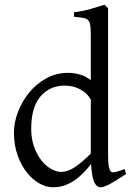

<svg xmlns="http://www.w3.org/2000/svg" viewBox="-20 -777 560 812"><path d="M513 -41Q468 -11 443.5 2Q419 15 405 15Q385 15 374.5 -18Q364 -51 364 -133V-622Q364 -649 362.5 -665Q361 -681 354.5 -689.5Q348 -698 333.5 -701Q319 -704 293 -706V-725Q333 -730 364.5 -739.5Q396 -749 422 -757L437 -742V-124Q437 -89 440 -74Q443 -59 448 -52Q453 -47 465.5 -49Q478 -51 507 -62ZM400 -127Q375 -95 353 -68.5Q331 -42 307.5 -23.5Q284 -5 259 5Q234 15 203 15Q176 15 147 -1Q118 -17 94 -47Q70 -77 54.5 -120Q39 -163 39 -217Q39 -259 56 -303.5Q73 -348 103 -385Q133 -422 175.5 -445.5Q218 -469 269 -469Q298 -469 328 -458.5Q358 -448 396 -410Q396 -395 394.5 -386Q393 -377 389.5 -370.5Q386 -364 380.5 -359.5Q375 -355 367 -350Q352 -381 321.5 -398Q291 -415 254 -415Q191 -415 151.5 -369.5Q112 -324 112 -232Q112 -190 124 -156.5Q136 -123 154.5 -99.5Q173 -76 195.5 -63Q218 -50 238 -50Q257 -50 275.5 -58.5Q294 -67 312 -81Q330 -95 347.5 -111.5Q365 -128 382 -145Q388 -142 393 -136.5Q398 -131 400 -127Z"/></svg>

Font: Kalpurush
Style: Regular
Weight: 400
Designer: Md. Tanbin Islam Siyam
Foundry: Tanbin Islam Siyam
Version: Version 0.258